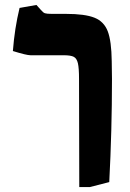

<svg xmlns="http://www.w3.org/2000/svg" viewBox="-20 -608 524 775"><path d="M299 -289Q299 -333 294.5 -352.5Q290 -372 278 -378.5Q266 -385 237 -385H103Q87 -385 32 -402Q39 -494 59 -576L127 -588L145 -568Q154 -557 161.5 -554.5Q169 -552 189 -552H246Q323 -552 361.5 -536.5Q400 -521 415 -481.5Q430 -442 431 -361L432 -289Q432 -82 421 127L343 147H300Z"/></svg>

Font: Suez One
Style: Regular
Weight: 400
Designer: Michal Sahar
Foundry: Hagilda
Version: Version 1.001